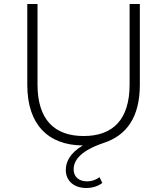

<svg xmlns="http://www.w3.org/2000/svg" viewBox="-20 -720 833 957"><path d="M626 -299C626 -299 626 -700 626 -700C626 -700 677 -700 677 -700C677 -700 677 -297 677 -297C677 -135 610 -45 498 -8C369 35 347 88 347 124C347 164 376 184 415 184C437 184 460 176 476 163C476 163 490 192 490 192C467 209 440 217 410 217C349 217 308 182 308 127C308 90 326 44 393 5C221 4 116 -98 116 -297C116 -297 116 -700 116 -700C116 -700 167 -700 167 -700C167 -700 167 -299 167 -299C167 -124 251 -42 397 -42C543 -42 626 -124 626 -299Z"/></svg>

Font: TamingNoise
Style: Regular
Weight: 500
Designer: Julieta Ulanovsky
Foundry: Julieta Ulanovsky
Version: ""